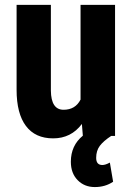

<svg xmlns="http://www.w3.org/2000/svg" viewBox="-20 -548 532 774"><path d="M265.6 104Q265.6 38.6 314 -1L310.1 -48.3Q266.6 9.8 194.3 9.8Q122.1 9.8 84.5 -40.3Q46.9 -90.3 46.9 -186V-528.3H185.1V-182.6Q186 -105.5 236.3 -105.5Q283.7 -105.5 304.7 -146.5V-528.3H443.8V0H428.2Q397 20.5 382.3 40Q367.7 59.6 367.7 88.4Q367.7 117.2 392.6 117.2Q404.8 117.2 422.9 107.4L436 184.6Q404.3 206.1 362.3 206.1Q320.3 206.1 293 178.2Q265.6 150.4 265.6 104Z"/></svg>

Font: RobotoCondensed-Bold
Style: Bold
Weight: 700
Designer: Google
Version: Version 2.001240; 2014